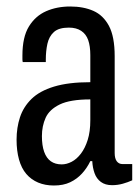

<svg xmlns="http://www.w3.org/2000/svg" viewBox="-20 -559 430 591"><path d="M146 12Q119 12 97.5 3Q76 -6 61 -23.5Q46 -41 38.5 -68Q31 -95 31 -129Q31 -166 41.5 -198Q52 -230 77 -254.5Q102 -279 146.5 -292.5Q191 -306 258 -306V-389Q258 -417 251.5 -435.5Q245 -454 230 -464Q215 -474 192 -474Q161 -474 146 -460.5Q131 -447 126 -424.5Q121 -402 121 -375V-368H50Q49 -372 49 -377Q49 -382 49 -388Q49 -445 69 -477.5Q89 -510 122 -524.5Q155 -539 196 -539Q237 -539 267.5 -525.5Q298 -512 315.5 -479Q333 -446 333 -386V-88Q333 -71 339.5 -62.5Q346 -54 357 -54H387V-4Q374 2 358 6.5Q342 11 325 11Q304 11 290.5 1Q277 -9 271 -26Q265 -43 264 -63H258Q248 -42 232.5 -25Q217 -8 196 2Q175 12 146 12ZM170 -53Q185 -53 200.5 -61Q216 -69 229 -86Q242 -103 250 -128.5Q258 -154 258 -189V-253Q196 -253 164 -237.5Q132 -222 120.5 -196.5Q109 -171 109 -140Q109 -111 116 -91.5Q123 -72 136.5 -62.5Q150 -53 170 -53Z"/></svg>

Font: Archivo ExtraCondensed
Style: Regular
Weight: 400
Width: 2
Designer: Hector Gatti
Foundry: Omnibus-Type
Version: Version 2.001